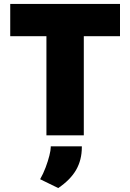

<svg xmlns="http://www.w3.org/2000/svg" viewBox="-20 -688 662 976"><path d="M216 0V-504H32V-668H590V-504H406V0ZM276 268 184 223Q200 195 212 163Q224 131 231 103Q238 75 238 60V56H396V60Q396 125 367 175.5Q338 226 276 268Z"/></svg>

Font: Gantari Black
Style: Regular
Weight: 900
Version: Version 1.000